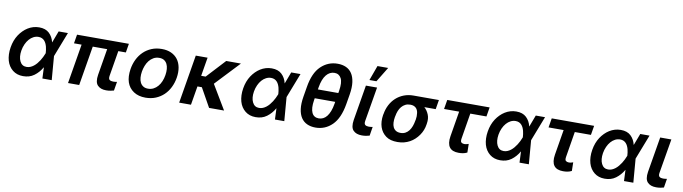

<svg xmlns="http://www.w3.org/2000/svg" viewBox="-35 -1449 7568 2129"><g transform="rotate(10 3749.0 -384.5)"><path d="M45.1 -280.2Q58.2 -360.8 98.4 -422.2Q117.2 -450.6 141 -474.6Q164.8 -498.6 192.6 -516Q220.5 -533.4 252.3 -543Q284.1 -552.6 319.2 -552.6Q391.7 -552.6 432.5 -513.8Q474.1 -474.4 487.9 -414.1H489L538.7 -545.5H643.1L535.2 -267.4L556.8 0H451.7L446.4 -124.6H445.3Q410.9 -64.3 359 -26.3Q331.3 -6 300.4 2.7Q269.5 11.4 235.1 11.4Q199.6 11.4 170.5 1.8Q141.3 -7.8 117.5 -26.6Q93.8 -45.5 76.7 -71.4Q59.7 -97.3 50.4 -129.6Q41.2 -161.9 39.6 -199.8Q38 -237.6 45.1 -280.2ZM180 -144.2Q203.5 -95.9 255 -95.9Q277.3 -95.9 297.4 -104Q317.5 -112.2 335.2 -126.1Q353 -139.9 368.3 -158.2Q383.5 -176.5 396.3 -196.4Q409.1 -216.3 419 -236.7Q429 -257.1 436.1 -275.2L439.3 -283.4Q438.2 -300.1 435.9 -318.5Q433.6 -337 428.8 -355.3Q424 -373.6 416.2 -390.1Q408.4 -406.6 396.7 -419.4Q384.9 -432.2 368.6 -439.6Q352.3 -447.1 330.6 -447.1Q300.8 -447.1 274.3 -433.6Q247.9 -420.1 226.6 -395.8Q205.3 -371.4 190.2 -338.2Q175.1 -305 168.3 -265.6Q156.6 -192.1 180 -144.2Z M729 -445.3 745.7 -545.5H1329.5L1312.9 -445.3H1228L1180.4 -158.7Q1175.1 -124.6 1189.3 -113.6Q1203.5 -102.6 1229.8 -102.6Q1242.2 -102.6 1253.7 -104Q1265.3 -105.5 1273.1 -106.9L1256.4 -6.4Q1239.3 -1.8 1217.9 2.3Q1196.4 6.4 1169.7 6.4Q1105.8 6.4 1072.8 -28.8Q1039.8 -63.9 1052.9 -147L1102.6 -445.3H940.3L866.1 0H740.4L814.6 -445.3Z M1396.3 -273.8Q1405.9 -332.7 1430.9 -383.7Q1456 -434.7 1494.9 -472.1Q1533.7 -509.6 1585.4 -531.1Q1637.1 -552.6 1700.3 -552.6Q1760.7 -552.6 1805.9 -532Q1851.2 -511.4 1879.4 -473.9Q1907.7 -436.4 1917.6 -383.9Q1927.6 -331.3 1917.3 -267Q1907.7 -208.1 1882.6 -157.3Q1857.6 -106.5 1818.7 -69.2Q1779.8 -32 1728 -10.7Q1676.1 10.7 1613.3 10.7Q1533.4 10.7 1479.4 -25.2Q1424.4 -61.8 1403.4 -124.3Q1382.5 -186.8 1396.3 -273.8ZM1623.9 -92.3Q1657.7 -92.3 1685.2 -106.5Q1712.7 -120.7 1733.8 -145.4Q1755 -170.1 1768.8 -203.3Q1782.7 -236.5 1788.7 -274.5Q1794.7 -311.1 1792.1 -343.2Q1789.4 -375.4 1777.5 -399.1Q1765.6 -422.9 1744 -436.8Q1722.3 -450.6 1690 -450.6Q1652.7 -450.6 1624.3 -434.3Q1595.9 -418 1575.6 -391.9Q1555.4 -365.8 1543 -333.1Q1530.5 -300.4 1525.2 -267.8Q1519.2 -231.2 1521.7 -199.2Q1524.1 -167.3 1536.2 -143.5Q1548.3 -119.7 1570 -106Q1591.6 -92.3 1623.9 -92.3Z M2082.7 -545.5H2215.6L2180.4 -335.2H2230.8L2425.4 -545.5H2590.9L2334.2 -273.1L2497.2 0H2328.5L2209.9 -212H2160.2L2124.6 0H1991.8Z M2663.7 -280.2Q2676.8 -360.8 2717 -422.2Q2735.8 -450.6 2759.6 -474.6Q2783.4 -498.6 2811.3 -516Q2839.1 -533.4 2870.9 -543Q2902.7 -552.6 2937.9 -552.6Q3010.3 -552.6 3051.1 -513.8Q3092.7 -474.4 3106.5 -414.1H3107.6L3157.3 -545.5H3261.7L3153.8 -267.4L3175.4 0H3070.3L3065 -124.6H3063.9Q3029.5 -64.3 2977.6 -26.3Q2949.9 -6 2919 2.7Q2888.1 11.4 2853.7 11.4Q2818.2 11.4 2789.1 1.8Q2759.9 -7.8 2736.2 -26.6Q2712.4 -45.5 2695.3 -71.4Q2678.3 -97.3 2669 -129.6Q2659.8 -161.9 2658.2 -199.8Q2656.6 -237.6 2663.7 -280.2ZM2798.7 -144.2Q2822.1 -95.9 2873.6 -95.9Q2896 -95.9 2916 -104Q2936.1 -112.2 2953.8 -126.1Q2971.6 -139.9 2986.9 -158.2Q3002.1 -176.5 3014.9 -196.4Q3027.7 -216.3 3037.6 -236.7Q3047.6 -257.1 3054.7 -275.2L3057.9 -283.4Q3056.8 -300.1 3054.5 -318.5Q3052.2 -337 3047.4 -355.3Q3042.6 -373.6 3034.8 -390.1Q3027 -406.6 3015.3 -419.4Q3003.6 -432.2 2987.2 -439.6Q2970.9 -447.1 2949.2 -447.1Q2919.4 -447.1 2892.9 -433.6Q2866.5 -420.1 2845.2 -395.8Q2823.9 -371.4 2808.8 -338.2Q2793.7 -305 2786.9 -265.6Q2775.2 -192.1 2798.7 -144.2Z M3337.4 -305 3356.2 -417.3Q3382.1 -577.8 3461.6 -654.1Q3540.8 -730.1 3648.8 -730.1Q3702.4 -730.1 3743.6 -711.5Q3784.8 -692.8 3810.2 -654.1Q3835.6 -615.4 3843.6 -556.6Q3851.6 -497.9 3838.4 -417.3L3819.6 -305Q3792.3 -143.5 3714.1 -66.8Q3636 9.9 3527.7 9.9Q3473.7 9.9 3432.2 -9.1Q3390.6 -28.1 3365.1 -66.9Q3339.5 -105.8 3331.7 -165.1Q3323.9 -224.4 3337.4 -305ZM3545.5 -96.6Q3571.4 -96.6 3594.3 -107.8Q3617.2 -119 3635.8 -142.4Q3654.5 -165.8 3668.5 -201.9Q3682.5 -237.9 3690.7 -287.3L3694.2 -308.9H3463.8L3460.2 -287.3Q3452.4 -239.7 3454.5 -204Q3456.7 -168.3 3467.9 -144.4Q3479 -120.4 3498.8 -108.5Q3518.5 -96.6 3545.5 -96.6ZM3711.3 -411.2 3715.6 -436.8Q3731.5 -533.4 3707.4 -578.8Q3683.2 -624.3 3631.7 -624.3Q3577.8 -624.3 3539.4 -577.4Q3501.1 -530.5 3485.4 -436.8L3481.2 -411.2Z M3931.5 -147 3998.2 -545.5H4123.9L4058.6 -158.7Q4055.8 -141.3 4058.2 -130.3Q4060.7 -119.3 4067.8 -113.6Q4082 -102.6 4108.3 -102.6Q4121.1 -102.6 4132.3 -104Q4143.5 -105.5 4151.6 -106.9L4135.3 -6.4Q4117.9 -1.1 4096.2 2.7Q4074.6 6.4 4049 6.4Q3984.4 6.4 3951.3 -28.8Q3918.3 -63.9 3931.5 -147ZM4087 -781.2H4207.4L4104.8 -613.3H4025.9Z M4242.5 -258.5 4245.4 -269.9Q4254.6 -326 4279.3 -373.4Q4304 -420.8 4341.8 -455.3Q4379.6 -489.7 4429.3 -509.1Q4479 -528.4 4538 -528.4H4823.2L4805.8 -422.9H4677.6Q4710.6 -394.2 4729 -348Q4746.4 -304 4736.9 -248.6L4735.4 -238.6Q4725.9 -170.8 4686.4 -114.3Q4666.9 -86.3 4642 -63.2Q4617.2 -40.1 4587.7 -24Q4558.2 -7.8 4523.8 1.1Q4489.3 9.9 4449.9 9.9Q4409.4 9.9 4377.1 1.4Q4344.8 -7.1 4319.6 -25.6Q4269.9 -62.1 4250.2 -121.6Q4230.5 -181.1 4242.5 -258.5ZM4467.3 -95.5Q4497.9 -95.5 4521.3 -108.5Q4544.7 -121.4 4561.6 -143.6Q4578.5 -165.8 4589.3 -195.5Q4600.1 -225.1 4605.5 -258.5L4608.3 -269.9Q4615.1 -308.6 4609.7 -345.9Q4607.2 -363.3 4600.7 -377.5Q4594.1 -391.7 4583.1 -401.8Q4572.1 -411.9 4556.6 -417.4Q4541.2 -422.9 4520.6 -422.9Q4489 -422.9 4464.7 -410.5Q4440.3 -398.1 4422.8 -377.1Q4405.2 -356.2 4394.2 -328.5Q4383.2 -300.8 4378.2 -269.9L4375.4 -258.5Q4369.7 -225.1 4371.1 -195.5Q4372.5 -165.8 4383 -143.6Q4393.5 -121.4 4414.1 -108.5Q4434.7 -95.5 4467.3 -95.5Z M4914.1 -545.5H5391.3L5373.9 -440.7H5192.1L5144.9 -154.1Q5138.5 -117.2 5151.6 -107.2Q5165.1 -96.9 5184.3 -96.9Q5199.6 -96.9 5210.9 -100.1Q5222.3 -103.3 5233.3 -106.9L5235.1 -9.9Q5222.7 -3.9 5211.1 0Q5199.6 3.9 5187.9 6Q5176.1 8.2 5164.1 9.1Q5152 9.9 5138.5 9.9Q5103.3 9.9 5077.6 0Q5051.8 -9.9 5036.6 -30.4Q5021.3 -50.8 5016.7 -82.2Q5012.1 -113.6 5019.2 -156.2L5066.4 -440.7H4896.7Z M5417.3 -280.2Q5430.4 -360.8 5470.5 -422.2Q5489.3 -450.6 5513.1 -474.6Q5536.9 -498.6 5564.8 -516Q5592.7 -533.4 5624.5 -543Q5656.2 -552.6 5691.4 -552.6Q5763.8 -552.6 5804.7 -513.8Q5846.2 -474.4 5860.1 -414.1H5861.2L5910.9 -545.5H6015.3L5907.3 -267.4L5929 0H5823.9L5818.5 -124.6H5817.5Q5783 -64.3 5731.2 -26.3Q5703.5 -6 5672.6 2.7Q5641.7 11.4 5607.2 11.4Q5571.7 11.4 5542.6 1.8Q5513.5 -7.8 5489.7 -26.6Q5465.9 -45.5 5448.9 -71.4Q5431.8 -97.3 5422.6 -129.6Q5413.4 -161.9 5411.8 -199.8Q5410.2 -237.6 5417.3 -280.2ZM5552.2 -144.2Q5575.6 -95.9 5627.1 -95.9Q5649.5 -95.9 5669.6 -104Q5689.6 -112.2 5707.4 -126.1Q5725.1 -139.9 5740.4 -158.2Q5755.7 -176.5 5768.5 -196.4Q5781.2 -216.3 5791.2 -236.7Q5801.1 -257.1 5808.2 -275.2L5811.4 -283.4Q5810.4 -300.1 5808.1 -318.5Q5805.8 -337 5801 -355.3Q5796.2 -373.6 5788.4 -390.1Q5780.5 -406.6 5768.8 -419.4Q5757.1 -432.2 5740.8 -439.6Q5724.4 -447.1 5702.8 -447.1Q5672.9 -447.1 5646.5 -433.6Q5620 -420.1 5598.7 -395.8Q5577.4 -371.4 5562.3 -338.2Q5547.2 -305 5540.5 -265.6Q5528.8 -192.1 5552.2 -144.2Z M6090.6 -545.5H6567.8L6550.4 -440.7H6368.6L6321.4 -154.1Q6315 -117.2 6328.1 -107.2Q6341.6 -96.9 6360.8 -96.9Q6376.1 -96.9 6387.4 -100.1Q6398.8 -103.3 6409.8 -106.9L6411.6 -9.9Q6399.1 -3.9 6387.6 0Q6376.1 3.9 6364.3 6Q6352.6 8.2 6340.6 9.1Q6328.5 9.9 6315 9.9Q6279.8 9.9 6254.1 0Q6228.3 -9.9 6213.1 -30.4Q6197.8 -50.8 6193.2 -82.2Q6188.6 -113.6 6195.7 -156.2L6242.9 -440.7H6073.2Z M6593.8 -280.2Q6606.9 -360.8 6647 -422.2Q6665.8 -450.6 6689.6 -474.6Q6713.4 -498.6 6741.3 -516Q6769.2 -533.4 6801 -543Q6832.7 -552.6 6867.9 -552.6Q6940.3 -552.6 6981.2 -513.8Q7022.7 -474.4 7036.6 -414.1H7037.6L7087.4 -545.5H7191.8L7083.8 -267.4L7105.5 0H7000.4L6995 -124.6H6994Q6959.5 -64.3 6907.7 -26.3Q6880 -6 6849.1 2.7Q6818.2 11.4 6783.7 11.4Q6748.2 11.4 6719.1 1.8Q6690 -7.8 6666.2 -26.6Q6642.4 -45.5 6625.4 -71.4Q6608.3 -97.3 6599.1 -129.6Q6589.8 -161.9 6588.2 -199.8Q6586.6 -237.6 6593.8 -280.2ZM6728.7 -144.2Q6752.1 -95.9 6803.6 -95.9Q6826 -95.9 6846.1 -104Q6866.1 -112.2 6883.9 -126.1Q6901.6 -139.9 6916.9 -158.2Q6932.2 -176.5 6945 -196.4Q6957.7 -216.3 6967.7 -236.7Q6977.6 -257.1 6984.7 -275.2L6987.9 -283.4Q6986.9 -300.1 6984.6 -318.5Q6982.2 -337 6977.5 -355.3Q6972.7 -373.6 6964.8 -390.1Q6957 -406.6 6945.3 -419.4Q6933.6 -432.2 6917.3 -439.6Q6900.9 -447.1 6879.3 -447.1Q6849.4 -447.1 6823 -433.6Q6796.5 -420.1 6775.2 -395.8Q6753.9 -371.4 6738.8 -338.2Q6723.7 -305 6717 -265.6Q6705.3 -192.1 6728.7 -144.2Z M7245 -147 7311.8 -545.5H7437.5L7372.2 -158.7Q7369.3 -141.3 7371.8 -130.3Q7374.3 -119.3 7381.4 -113.6Q7395.6 -102.6 7421.9 -102.6Q7434.7 -102.6 7445.8 -104Q7457 -105.5 7465.2 -106.9L7448.9 -6.4Q7431.5 -1.1 7409.8 2.7Q7388.1 6.4 7362.6 6.4Q7297.9 6.4 7264.9 -28.8Q7231.9 -63.9 7245 -147Z"/></g></svg>

Font: Inter P Semi Bold
Style: Italic
Weight: 600
Italic angle: 9.39999°
Designer: Rasmus Andersson
Foundry: rsms
Version: Version 3.018;git-588b23468